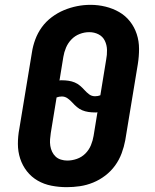

<svg xmlns="http://www.w3.org/2000/svg" viewBox="-20 -766 640 794"><path d="M256 8Q224 8 193 2Q162 -4 136 -19Q110 -34 91.5 -57.5Q73 -81 63.5 -110Q54 -139 54 -171Q54 -203 60 -234L112 -549Q116 -576 126 -603Q136 -630 153 -653.5Q170 -677 194 -695Q218 -713 244.5 -724Q271 -735 298.5 -740.5Q326 -746 354 -746Q386 -746 416.5 -738.5Q447 -731 473 -716Q499 -701 517.5 -677.5Q536 -654 545.5 -625Q555 -596 555 -564Q555 -532 550 -501L498 -186Q493 -159 483 -132Q473 -105 456 -81.5Q439 -58 415.5 -40Q392 -22 365 -11Q338 0 310.5 4Q283 8 256 8ZM373 -368Q379 -368 384.5 -369Q390 -370 395 -372L419 -519Q423 -539 422.5 -559.5Q422 -580 413.5 -597.5Q405 -615 387.5 -624Q370 -633 349 -633Q329 -633 309.5 -625.5Q290 -618 275.5 -603Q261 -588 253 -569Q245 -550 242 -531L226 -433Q228 -434 230.5 -434Q233 -434 236 -434Q250 -434 263.5 -432Q277 -430 289 -425Q301 -420 311 -411.5Q321 -403 329.5 -393.5Q338 -384 348.5 -376Q359 -368 373 -368ZM258 -102Q278 -102 298 -109Q318 -116 333 -131Q348 -146 356 -165.5Q364 -185 367 -204L383 -302Q381 -301 378.5 -301Q376 -301 373 -301Q359 -301 345.5 -303Q332 -305 320 -310Q308 -315 298 -323.5Q288 -332 279.5 -341.5Q271 -351 260 -359Q249 -367 236 -367Q230 -367 224.5 -366Q219 -365 214 -363L190 -216Q188 -203 187 -189.5Q186 -176 188 -163Q190 -150 195.5 -138.5Q201 -127 210 -118.5Q219 -110 232 -106Q245 -102 258 -102Z"/></svg>

Font: Iosevka Slab XBdEx
Style: Italic
Weight: 800
Width: 7
Italic angle: -9°
Monospace: yes
Designer: Belleve Invis
Foundry: Belleve Invis
Version: Version 11.1.1; ttfautohint (v1.8.3)